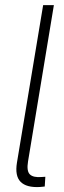

<svg xmlns="http://www.w3.org/2000/svg" viewBox="-20 -748 257 769"><path d="M139.2 1Q85.9 3.9 62.5 -19.8Q39.1 -43.5 47.9 -96.7L152.8 -727.5H195.8L92.3 -101.6Q85.9 -63 99.6 -49.6Q113.3 -36.1 147.5 -39.1Q152.3 -39.6 155 -39.6Q157.7 -39.6 161.6 -40L159.2 -1Q154.8 -0.5 149.7 0Q144.5 0.5 139.2 1Z"/></svg>

Font: Inter 24pt ExtraLight
Style: Italic
Weight: 250
Italic angle: -9.3988°
Version: Version 4.001;git-66647c0bb